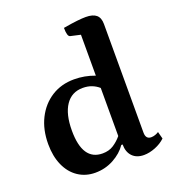

<svg xmlns="http://www.w3.org/2000/svg" viewBox="-135 -840 869 957"><g transform="rotate(-20 299.5 -361.0)"><path d="M208 12Q157 12 117.5 -14.5Q78 -41 56.5 -89.5Q35 -138 35 -202Q35 -279 64.5 -337.5Q94 -396 146 -429Q198 -462 266 -462Q322 -462 375 -442V-659L322 -671Q307 -674 307 -720Q353 -728 381 -731Q409 -734 427 -734Q465 -734 483 -718.5Q501 -703 501 -670V-94Q501 -59 530 -59Q541 -59 552 -63Q563 -67 570 -72L580 -34Q558 -13 526.5 -0.5Q495 12 466 12Q427 12 405 -11Q383 -34 383 -74H376Q351 -37 306 -12.5Q261 12 208 12ZM275 -66Q309 -66 333.5 -82Q358 -98 377 -121V-376Q360 -391 339 -399Q318 -407 292 -407Q233 -407 201 -359.5Q169 -312 169 -225Q169 -66 275 -66Z"/></g></svg>

Font: Petrona
Style: Bold
Weight: 700
Designer: Ringo R. Seeber
Foundry: Ringo R. Seeber
Version: Version 2.001; ttfautohint (v1.8.3)